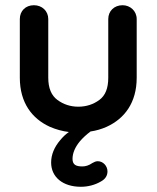

<svg xmlns="http://www.w3.org/2000/svg" viewBox="-20 -492 600 736"><path d="M395 -194C395 -154 384 -126 361 -109C338 -92 311 -83 280 -83C250 -83 223 -92 200 -109C177 -126 165 -154 165 -194V-419C165 -450 141 -472 110 -472C78 -472 56 -450 56 -419V-194C56 -98 103 -37 171 -6C194 4 219 11 244 14C231 23 220 34 211 45C188 72 176 101 176 131C176 187 221 224 290 224C315 224 343 218 368 203C384 194 392 181 392 165C392 144 375 126 355 126C347 126 341 129 334 133C321 142 308 146 296 146C272 146 258 140 258 117C258 96 267 73 286 50C297 37 311 24 327 12C348 9 369 3 389 -6C457 -37 504 -98 504 -194V-419C504 -450 479 -472 450 -472C418 -472 395 -450 395 -419Z"/></svg>

Font: Dongle
Style: Regular
Weight: 400
Designer: Yanghee Ryu
Foundry: Yanghee Ryu
Version: Version 2.000